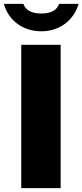

<svg xmlns="http://www.w3.org/2000/svg" viewBox="-50 -974 427 994"><path d="M60 -742V0H264V-742ZM357 -954H256C245 -922 215 -904 164 -904C112 -904 82 -922 71 -954H-30C-6 -868 68 -812 164 -812C259 -812 332 -869 357 -954Z"/></svg>

Font: Bisquit Text
Style: Bold
Weight: 800
Version: Version 1.004;Glyphs 3.2.3 (3260)